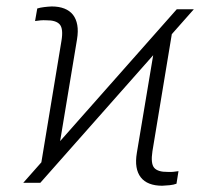

<svg xmlns="http://www.w3.org/2000/svg" viewBox="-20 -575 671 604"><path d="M53.2 0 536.1 -545.9H589.8L106.9 0ZM104.5 -30.3 173.3 -446.3Q179.7 -484.4 168 -498Q156.2 -511.7 125 -511.2Q116.7 -511.7 107.9 -511Q99.1 -510.3 90.3 -508.8L97.2 -548.3Q106.9 -551.3 118.9 -552.7Q130.9 -554.2 142.6 -554.7Q165.5 -554.7 182.4 -548.1Q199.2 -541.5 209.5 -528.6Q219.7 -515.6 223.1 -496.3Q226.6 -477.1 222.2 -450.7L159.7 -74.2ZM490.2 9.3Q467.3 9.3 450.2 2.7Q433.1 -3.9 422.9 -17.1Q412.6 -30.3 409.4 -49.6Q406.2 -68.8 410.6 -94.7L472.2 -462.9L526.9 -506.3L459.5 -99.1Q453.6 -60.5 465.1 -47.1Q476.6 -33.7 507.8 -34.2Q515.6 -33.7 524.4 -34.4Q533.2 -35.2 541.5 -36.6L535.2 2.9Q526.4 6.3 513.9 7.6Q501.5 8.8 490.2 9.3Z"/></svg>

Font: Inter 17pt ExtraLight
Style: Italic
Weight: 250
Italic angle: -9.3988°
Version: Version 4.001;git-66647c0bb